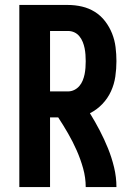

<svg xmlns="http://www.w3.org/2000/svg" viewBox="-20 -755 540 775"><path d="M58 0V-735H254Q283 -735 311 -728.5Q339 -722 363 -707Q387 -692 404.5 -669Q422 -646 432.5 -619.5Q443 -593 446.5 -564.5Q450 -536 450 -508Q450 -477 445.5 -446Q441 -415 428 -386.5Q415 -358 393 -335Q371 -312 343 -298Q364 -264 382.5 -228.5Q401 -193 416 -156Q431 -119 440.5 -79.5Q450 -40 450 0H326Q326 -38 315.5 -75.5Q305 -113 289.5 -148Q274 -183 255 -216Q236 -249 215 -281H182V0ZM254 -386Q268 -386 280 -392Q292 -398 300.5 -408Q309 -418 314 -430.5Q319 -443 321.5 -455.5Q324 -468 325 -481.5Q326 -495 326 -508Q326 -521 325 -534.5Q324 -548 321.5 -560.5Q319 -573 314 -585.5Q309 -598 300.5 -608.5Q292 -619 280 -624.5Q268 -630 254 -630H182V-386Z"/></svg>

Font: iosevka_custom_sans_ss08 XBd
Style: Regular
Weight: 800
Designer: Belleve Invis
Foundry: Belleve Invis
Version: Version 10.3.0; ttfautohint (v1.8.3)